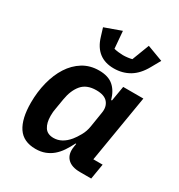

<svg xmlns="http://www.w3.org/2000/svg" viewBox="-185 -902 969 1039"><g transform="rotate(30 300.0 -383.0)"><path d="M189 12Q113 12 78 -40.5Q43 -93 43 -193Q43 -260 58.5 -321Q74 -382 103.5 -428Q133 -474 176.5 -501Q220 -528 277 -528Q334 -528 366 -500.5Q398 -473 412 -422H417L433 -516H559L489 -96H547L531 0H461Q407 0 381.5 -27Q356 -54 364 -103L367 -122H363Q348 -92 331.5 -67.5Q315 -43 294.5 -25.5Q274 -8 248 2Q222 12 189 12ZM244 -88Q296 -88 338 -139Q352 -156 367.5 -183.5Q383 -211 388 -243L403 -337Q410 -377 389 -402.5Q368 -428 317 -428Q257 -428 226.5 -392Q196 -356 186 -295L175 -229Q173 -220 172 -209Q171 -198 171 -184Q171 -141 188 -114.5Q205 -88 244 -88ZM338 -577Q227 -577 193 -689L177 -741L280 -778L289 -671Q300 -668 317 -666Q334 -664 345 -664Q359 -664 375 -666Q391 -668 401 -671L442 -778L541 -741L509 -684Q478 -628 435 -602.5Q392 -577 338 -577Z"/></g></svg>

Font: IBM Plex Mono SemiBold
Style: Italic
Weight: 600
Italic angle: -9°
Monospace: yes
Designer: Mike Abbink, Paul van der Laan, Pieter van Rosmalen
Foundry: Bold Monday
Version: Version 2.3